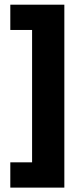

<svg xmlns="http://www.w3.org/2000/svg" viewBox="-20 -696 360 840"><path d="M261.5 124.8H25.1V14.2H120.4V-564.9H25.1V-675.5H261.5Z"/></svg>

Font: Anek Gurmukhi Medium
Style: Regular
Weight: 500
Designer: Sarang Kulkarni (Gurmukhi), Yesha Goshar (Latin)
Foundry: Ek Type
Version: Version 1.003